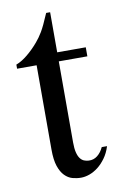

<svg xmlns="http://www.w3.org/2000/svg" viewBox="-74 -638 427 695"><g transform="rotate(-10 139.5 -290.5)"><path d="M279.3 -81.5Q271.5 -56.6 258.3 -38.6Q245.1 -20.5 230 -8.8Q214.8 2.9 198.5 8.8Q182.1 14.6 167.5 14.6Q151.4 14.6 135.7 10.3Q120.1 5.9 107.4 -7.1Q94.7 -20 86.9 -43.2Q79.1 -66.4 79.1 -104V-414.1H7.3V-429.2Q27.3 -436.5 49.6 -454.8Q71.8 -473.1 90.8 -495.6Q97.7 -503.9 103 -511.2Q108.4 -518.6 114.7 -529.1Q121.1 -539.6 128.4 -555.2Q135.7 -570.8 146 -594.7H160.6V-447.3H265.6V-414.1H160.6V-115.7Q160.6 -93.8 164.1 -79.6Q167.5 -65.4 173.6 -57.1Q179.7 -48.8 187.7 -45.4Q195.8 -42 205.1 -41.5Q223.1 -40.5 237.1 -51.5Q251 -62.5 259.8 -81.5Z"/></g></svg>

Font: Doulos SIL CyrE
Style: Regular
Weight: 400
Designer: Walt Agee, Victor Gaultney, Peter Martin, Debbi Hosken, Becca Hirsbrunner
Foundry: SIL International
Version: Version 5.000